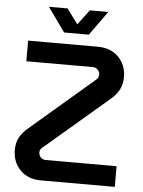

<svg xmlns="http://www.w3.org/2000/svg" viewBox="-59 -926 723 973"><g transform="rotate(5 302.5 -440.0)"><path d="M186 0Q120 0 80.5 -40.5Q41 -81 41 -143Q41 -177 54.5 -204Q68 -231 99 -257L416 -529Q426 -537 430 -544Q434 -551 434 -561Q434 -569 429 -577Q424 -585 417 -590Q410 -595 400 -595H60V-700H415Q460 -700 492 -681.5Q524 -663 542 -631Q560 -599 560 -558Q560 -524 546 -495.5Q532 -467 503 -443L185 -171Q178 -166 173.5 -161Q169 -156 167.5 -151.5Q166 -147 166 -139Q166 -131 170.5 -123Q175 -115 183 -110Q191 -105 201 -105H562V0ZM238 -757 150 -880H245L301 -804L358 -880H452L364 -757Z"/></g></svg>

Font: MuseoModerno Thin Medium
Style: Regular
Weight: 500
Version: Version 1.003